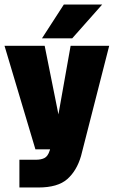

<svg xmlns="http://www.w3.org/2000/svg" viewBox="-20 -702 504 851"><path d="M0 -499H178L239 -195L293 -499H464L339 -10Q320 55 278 92Q236 129 150 129H66V6H140Q162 6 177 -1.5Q192 -9 200 -34L202 -40H137ZM166 -532 263 -682H433L300 -532Z"/></svg>

Font: Teko Variable Light
Style: Regular
Weight: 300
Designer: Manushi Parikh, Jonny Pinhorn
Foundry: Indian Type Foundry
Version: Version 3.000